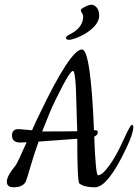

<svg xmlns="http://www.w3.org/2000/svg" viewBox="-20 -790 586 815"><path d="M396 -46Q414 -46 444 -87.5Q474 -129 503.5 -194.5Q533 -260 539.5 -260Q546 -260 546 -252Q546 -224 517 -163Q438 5 383 5Q337 5 317 -11Q308 -20 308 -201L144 -189Q125 -137 110 -85Q95 -33 90 -21Q79 5 37 5Q9 5 9 -19Q9 -43 47 -89Q54 -98 93 -186Q79 -185 66 -185Q31 -185 31 -215Q31 -242 59 -242Q61 -242 116 -237Q131 -272 148 -306Q279 -580 328 -580Q365 -580 379 -237H388Q395 -237 395 -227Q395 -217 380 -210Q386 -46 396 -46ZM159 -232Q276 -232 308 -233Q307 -249 306 -289Q305 -329 304 -358.5Q303 -388 302 -420Q298 -489 290 -489Q279 -489 245 -424Q211 -359 192 -314Q166 -249 159 -232ZM333 -719Q333 -727 328 -734.5Q323 -742 323 -747Q323 -752 340.5 -761Q358 -770 369 -770Q380 -770 390.5 -758Q401 -746 401 -724Q401 -690 358 -658Q338 -643 311.5 -632Q285 -621 272.5 -621Q260 -621 260 -630Q260 -635 274 -643Q332 -671 333 -719Z"/></svg>

Font: Cookie
Style: Regular
Weight: 400
Designer: Ania Kruk
Foundry: Ania Kruk
Version: Version 1.004